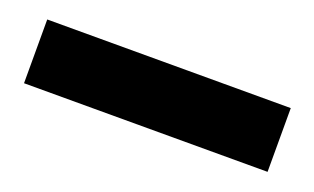

<svg xmlns="http://www.w3.org/2000/svg" viewBox="-31 -823 463 283"><g transform="rotate(20 201.0 -682.0)"><path d="M392 -732V-632H10V-732Z"/></g></svg>

Font: Fz Poppins SemBd
Style: Regular
Weight: 600
Designer: Ninad Kale (Devanagari), Jonny Pinhorn (Latin)
Foundry: Indian Type Foundry
Version: Vit hóa bi Vntype.Com & FontZin.Com